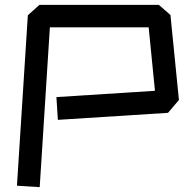

<svg xmlns="http://www.w3.org/2000/svg" viewBox="-20 -756 799 793"><path d="M144 17 50 11 95 -693 143 -736H636L684 -694L719 -343L674 -290L219 -261L213 -355L620 -381L594 -643H186Z"/></svg>

Font: ZCOOL KuaiLe
Style: Regular
Weight: 400
Designer: Lui Bingke
Foundry: ZCOOL
Version: Version 3.51;August 12, 2021;FontCreator 13.0.0.2613 64-bit